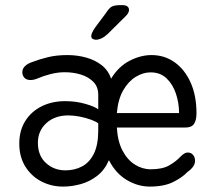

<svg xmlns="http://www.w3.org/2000/svg" viewBox="-20 -696 814 727"><path d="M219 10.5Q174 10.5 136.2 -9.2Q98.5 -29 75.8 -65.5Q53 -102 53 -152Q53 -201.5 75.5 -237.5Q98 -273.5 137.2 -293.2Q176.5 -313 227 -313Q268 -313 304 -302.5Q340 -292 352 -282V-337Q352 -367 333.8 -385.8Q315.5 -404.5 286.8 -413.5Q258 -422.5 225 -422.5Q198 -422.5 170.2 -415.2Q142.5 -408 122.5 -399Q115 -396 108.5 -394.5Q102 -393 95.5 -393Q80.5 -393 72.5 -401.5Q64.5 -410 64.5 -422.5Q64.5 -436 75 -446Q85.5 -456 103 -461.5Q129 -471.5 161.5 -479.5Q194 -487.5 235 -487.5Q272.5 -487.5 306.5 -478Q340.5 -468.5 365.5 -448.8Q390.5 -429 400.5 -398Q428.5 -444 470.5 -465.8Q512.5 -487.5 553.5 -487.5Q603 -487.5 641.5 -460Q680 -432.5 702 -383Q724 -333.5 724 -267Q724 -241 714.8 -227Q705.5 -213 681 -213H422.5Q425.5 -160.5 444 -125.5Q462.5 -90.5 490.8 -72.8Q519 -55 550.5 -55Q594.5 -55 620.2 -69.5Q646 -84 664 -103.5Q670.5 -110 677 -114.2Q683.5 -118.5 690.5 -118.5Q703.5 -118.5 711 -109.5Q718.5 -100.5 718.5 -87.5Q718.5 -74.5 710.2 -63.8Q702 -53 690.5 -45.5Q670.5 -24 635.8 -6.8Q601 10.5 547 10.5Q502 10.5 460 -14.5Q418 -39.5 392.5 -89.5Q376 -51.5 347.5 -29.8Q319 -8 285.5 1.2Q252 10.5 219 10.5ZM123.5 -155.5Q123.5 -106.5 154 -78.8Q184.5 -51 227.5 -51Q263 -51 291 -66Q319 -81 335.5 -114.2Q352 -147.5 352 -202.5V-229Q343 -236 324 -243Q305 -250 282.2 -254.5Q259.5 -259 238.5 -259Q187.5 -259 155.5 -229.8Q123.5 -200.5 123.5 -155.5ZM422.5 -268H658Q658 -306 646.2 -341.2Q634.5 -376.5 610.8 -399.2Q587 -422 550 -422Q522 -422 494.2 -405.2Q466.5 -388.5 446.8 -354.5Q427 -320.5 422.5 -268ZM343 -545.5Q337.5 -545.5 331.5 -548.5Q325.5 -551.5 325.5 -559.5Q325.5 -570 340 -591.5L381 -646.5Q392.5 -665 403 -670.8Q413.5 -676.5 433.5 -676.5H445Q455.5 -676.5 462 -671.8Q468.5 -667 468.5 -658.5Q468.5 -646.5 454.5 -633.5L388 -567.5Q375 -555.5 363.8 -550.5Q352.5 -545.5 343 -545.5Z"/></svg>

Font: Sono
Style: Regular
Weight: 400
Designer: Tyler Finck
Foundry: Tyler Finck
Version: Version 2.112